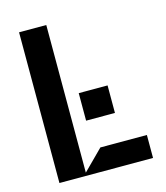

<svg xmlns="http://www.w3.org/2000/svg" viewBox="-109 -811 773 895"><g transform="rotate(-15 277.5 -363.5)"><path d="M66.8 0V-727.3H198.2V-14.9L294 -110.8H518.5V0ZM262.1 -248.6V-381.4H401.3V-248.6Z"/></g></svg>

Font: Riot Sans
Style: Regular
Weight: 400
Designer: Rasmus Andersson
Foundry: rsms
Version: Version 3.005